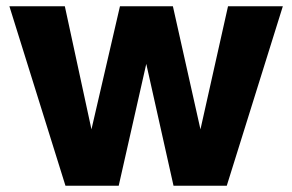

<svg xmlns="http://www.w3.org/2000/svg" viewBox="-20 -588 933 613"><path d="M883 -568 704 5H534L447 -384L359 5H189L10 -568H187L272 -175L363 -568H532L620 -175L708 -568Z"/></svg>

Font: Martel Sans Black
Style: Regular
Weight: 900
Designer: Dan Reynolds and Mathieu Réguer
Foundry: Dan Reynolds and Mathieu Réguer
Version: Version 1.002; ttfautohint (v1.1) -l 5 -r 5 -G 72 -x 0 -D la